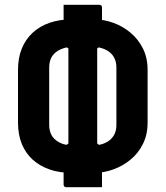

<svg xmlns="http://www.w3.org/2000/svg" viewBox="-20 -750 690 800"><path d="M245 -730Q283 -730 320 -730Q357 -730 394 -730Q399 -730 402 -727Q405 -724 405 -719Q405 -680 405 -640.5Q405 -601 405 -563L385 -548Q385 -498 385 -448.5Q385 -399 385 -349.5Q385 -300 385 -251Q385 -202 385 -152L405 -137Q405 -116 405 -95Q405 -74 405 -53.5Q405 -33 405 -12Q405 9 405 30Q368 30 331 30Q294 30 256 30Q251 30 248 27Q245 24 245 19Q245 -20 245 -59.5Q245 -99 245 -138L265 -152Q265 -219 265 -284.5Q265 -350 265 -416Q265 -482 265 -548L245 -563Q245 -590 245 -617.5Q245 -645 245 -673.5Q245 -702 245 -730ZM375 -669Q413 -669 452 -655Q491 -641 523.5 -614Q556 -587 575.5 -548Q595 -509 595 -459V-239Q595 -189 575.5 -150Q556 -111 523.5 -84.5Q491 -58 452 -44Q413 -30 375 -30H275Q227 -30 186.5 -44Q146 -58 116.5 -84.5Q87 -111 71 -150Q55 -189 55 -239V-459Q55 -509 71 -548Q87 -587 116.5 -614Q146 -641 186.5 -655Q227 -669 275 -669ZM185 -229Q185 -217 187.5 -206.5Q190 -196 194.5 -187.5Q199 -179 206 -172Q216 -162 229 -155.5Q242 -149 258.5 -146Q275 -143 295 -143H355Q381 -143 401.5 -148.5Q422 -154 436 -165Q450 -176 457.5 -192Q465 -208 465 -229V-469Q465 -481 462.5 -491.5Q460 -502 455 -511Q450 -520 443 -527Q429 -541 406.5 -548.5Q384 -556 355 -556H295Q260 -556 235 -545.5Q210 -535 197.5 -516Q185 -497 185 -469Z"/></svg>

Font: Recursive ExtraBold
Style: Regular
Weight: 800
Version: Version 1.085